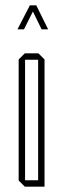

<svg xmlns="http://www.w3.org/2000/svg" viewBox="-20 -700 237 720"><path d="M74 -476V-500H124L147 -477V-476ZM73 0 50 -23V-24H123V0ZM50 -24V-477L73 -500H74V-24ZM123 0V-476H147V0ZM136 -590 92 -680H116L160 -591V-590ZM46 -590V-591L92 -680H115L70 -590Z"/></svg>

Font: Foldit Thin
Style: Regular
Weight: 100
Designer: Sophia Tai
Foundry: Sophia Tai
Version: Version 1.003